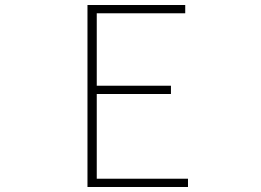

<svg xmlns="http://www.w3.org/2000/svg" viewBox="-20 -746 1040 766"><path d="M329 0H730V-33H366V-371H662V-404H366V-693H719V-726H329Z"/></svg>

Font: Harano Aji Gothic TW ExtraLight
Style: Regular
Weight: 250
Foundry: Masamichi Hosoda
Version: HaranoAjiGothicTW-ExtraLight version 20230610;ttx 4.39.4